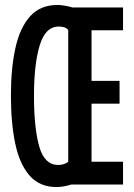

<svg xmlns="http://www.w3.org/2000/svg" viewBox="-20 -744 540 774"><path d="M207 10Q140 10 99.5 -36Q59 -82 41.5 -165Q24 -248 24 -359Q24 -470 42.5 -552Q61 -634 102 -679Q143 -724 212 -724Q223 -724 239 -721.5Q255 -719 272 -714H476V-622H349V-418H462V-326H349V-92H476V0H267Q235 10 207 10ZM215 -79Q226 -79 236.5 -82Q247 -85 255 -92V-623Q249 -631 239 -634Q229 -637 217 -637Q163 -637 140 -561Q117 -485 117 -358Q117 -229 138 -154Q159 -79 215 -79Z"/></svg>

Font: Noto Sans Mono ExtraCondensed Medium
Style: Regular
Weight: 500
Width: 2
Designer: Monotype Design Team
Foundry: Monotype Imaging Inc.
Version: Version 2.014